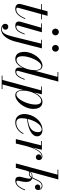

<svg xmlns="http://www.w3.org/2000/svg" viewBox="1146 -1946 1060 3392"><g transform="rotate(90 1676.0 -250.0)"><path d="M315.5 -163 302.5 -167C261.5 -63.5 208.5 -7.5 146.5 -7.5C126 -7.5 115.5 -14.5 115.5 -25.5C115.5 -34.5 118 -44 120 -51L229 -446.5H322.5V-460H232.5L260 -560H180L153 -460H52.5V-446.5H149.5L58 -110C53 -90 49 -68.5 49 -58C49 -23.5 75.5 10 137.5 10C216 10 272.5 -53 315.5 -163Z M485 -700C485 -667 511.5 -639.5 544.5 -639.5C577.5 -639.5 605 -667 605 -700C605 -733 577.5 -760 544.5 -760C511.5 -760 485 -733 485 -700ZM589.5 -153 577 -157.5C535 -51 501 -8 451 -8C436 -8 431 -17.5 431 -29C431 -33.5 431.5 -39.5 433 -45L550 -460H393.5V-446.5H468.5L364.5 -85C362 -74 360 -63 360 -53C360 -15 384 10 436 10C508.5 10 546 -38 589.5 -153Z M773.5 -700C773.5 -667 800.5 -639.5 833.5 -639.5C866.5 -639.5 893 -667 893 -700C893 -733 866.5 -760 833.5 -760C800.5 -760 773.5 -733 773.5 -700ZM834.5 -460H681.5V-446.5H750L629 43.5C600.5 160 570 247 500 247C479 247 458 241 442.5 231.5C446.5 232 450.5 232.5 454.5 232.5C488 232.5 504.5 208.5 504.5 183C504.5 153 482.5 134 452.5 134C424.5 134 400.5 152.5 400.5 188.5C400.5 235 452 260 498.5 260C608.5 260 681.5 137 713.5 11.5Z M1390 -153 1377.5 -157.5C1336.5 -51.5 1300.5 -7.5 1252 -7.5C1236.5 -7.5 1231.5 -18 1231.5 -28.5C1231.5 -33 1232 -38.5 1233.5 -44.5L1421.5 -750H1253.5V-736.5H1338L1230.5 -336.5C1228.5 -410 1208.5 -470 1140 -470C1025.5 -470 896.5 -305.5 896.5 -152.5C896.5 -51.5 936 10 1023.5 10C1089.5 10 1145 -48.5 1181.5 -124L1174.5 -85C1173 -74.5 1172.5 -63 1172.5 -58C1172.5 -18 1193.5 10 1240.5 10C1307.5 10 1347 -38 1390 -153ZM1219.5 -324C1219.5 -191.5 1134.5 -12 1039 -12C997 -12 973 -46.5 973 -116C973 -245 1064 -451 1150.5 -451C1201.5 -451 1219.5 -398.5 1219.5 -324Z M1315.5 236.5V250H1555V236.5H1472.5L1570 -130C1571 -56 1589.5 10 1660.5 10C1775 10 1904 -154.5 1904 -307.5C1904 -408.5 1865 -470 1777 -470C1709 -470 1652 -407 1615 -328L1646 -460H1507V-446.5H1576L1392.5 236.5ZM1581 -136C1581 -268.5 1666.5 -448 1761.5 -448C1805 -448 1827.5 -410.5 1827.5 -347.5C1827.5 -214 1736 -9 1649.5 -9C1599.5 -9 1581 -61.5 1581 -136Z M2068.5 -104C2068.5 -133 2072.5 -166 2080 -199C2228.5 -211 2388.5 -269.5 2388.5 -377C2388.5 -429.5 2347 -470 2275 -470C2114.5 -470 1994.5 -303.5 1994.5 -150C1994.5 -55 2046.5 10 2142.5 10C2239 10 2309.5 -53 2348.5 -129L2336.5 -136C2296.5 -62.5 2232.5 -7.5 2150 -7.5C2103.5 -7.5 2068.5 -31.5 2068.5 -104ZM2268 -456C2302.5 -456 2314.5 -426 2314.5 -393.5C2314.5 -275 2221 -224 2082.5 -211.5C2111 -331.5 2181.5 -456 2268 -456Z M2548 -446.5 2437 0H2516L2559.5 -180.5C2590.5 -297.5 2653 -456.5 2741.5 -456.5C2752.5 -456.5 2762 -454 2769.5 -450.5C2766 -451 2762.5 -451 2759 -451C2726.5 -451 2707 -430.5 2707 -403.5C2707 -374 2728.5 -353.5 2758.5 -353.5C2790 -353.5 2808.5 -378.5 2808.5 -409.5C2808.5 -443 2783 -469.5 2741 -469.5C2675 -469.5 2623 -389 2587 -297L2626 -460H2471V-446.5Z M3342 -159.5 3329 -164C3288 -59.5 3239.5 -9.5 3192.5 -9.5C3180 -9.5 3172 -17.5 3172 -27.5C3172 -29.5 3172.5 -34 3173.5 -38L3189.5 -124.5C3205.5 -226.5 3180.5 -275.5 3129.5 -289C3141 -309 3151.5 -333 3161.5 -358C3187.5 -421 3220 -457 3264.5 -457C3291.5 -457 3310 -443 3318 -421C3308 -427.5 3296 -431 3285.5 -431C3260.5 -431 3239 -412.5 3239 -385.5C3239 -354.5 3262 -337.5 3287 -337.5C3312 -337.5 3337 -358 3337 -392C3337 -439 3308 -470 3265 -470C3211.5 -470 3176.5 -429 3147.5 -361C3137 -335.5 3126.5 -311.5 3115.5 -291.5C3109 -292.5 3102.5 -293 3096 -293C3066.5 -293 3037.5 -288 3015 -255.5L3150.5 -750H2977.5V-736.5H3065.5L2868 0H2944.5L3000.5 -203.5C3004 -215.5 3008.5 -228 3015 -240C3024 -234.5 3038.5 -230 3053.5 -230C3081.5 -230 3102.5 -247.5 3120 -273.5C3152.5 -250.5 3127.5 -182.5 3117.5 -139.5L3105 -85C3103 -77.5 3102 -67 3102 -59.5C3102 -14.5 3124.5 10 3171.5 10C3246.5 10 3299 -47.5 3342 -159.5ZM3090 -281.5C3097 -281.5 3102.5 -281 3107.5 -279.5C3093 -257.5 3075.5 -243 3053.5 -243C3039.5 -243 3029.5 -246 3022 -251C3035.5 -268.5 3056 -281.5 3090 -281.5Z"/></g></svg>

Font: Bodoni* 16pt
Style: Italic
Weight: 400
Italic angle: -13°
Version: Version 2.3